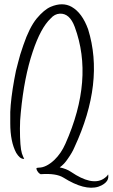

<svg xmlns="http://www.w3.org/2000/svg" viewBox="-20 -870 523 892"><path d="M389.4 -733.9C370.9 -785 345.4 -819.7 312.8 -838.2C284.7 -854 252.1 -854 215.2 -838.2C194.9 -829.4 173.4 -811.4 150.5 -784.1C127.6 -755.9 106.9 -714.6 88.4 -660C77 -627.4 69.1 -601.5 64.7 -582.1C56.8 -554.8 50.6 -527.6 46.2 -500.3C35.6 -442.2 29.5 -392 27.7 -349.8V-297C27.7 -239.8 37 -194 55.4 -159.7C60.7 -150.9 66.4 -143.9 72.6 -138.6C79.6 -133.3 86.2 -131.1 92.4 -132C89.8 -136.4 86.2 -144.8 81.8 -157.1C75.7 -176.4 72.6 -215.2 72.6 -273.2C72.6 -297.9 73.9 -322.5 76.6 -347.2C87.1 -457.2 105.6 -551.3 132 -629.6C156.6 -703.6 184.4 -755 215.2 -784.1C227.5 -798.2 241.6 -805.6 257.4 -806.5C288.2 -808.3 311.5 -787.6 327.4 -744.5C387.2 -582.6 372.7 -401.7 283.8 -202C270.6 -172 253.4 -147 232.3 -126.7C206.8 -103 182.6 -91.1 159.7 -91.1C152.7 -91.1 149.2 -89.8 149.2 -87.1C150 -81 152.7 -75.2 157.1 -70C160.6 -65.6 164.6 -62.5 169 -60.7C216.5 -64.2 251.7 -59 274.6 -44.9C340.6 -3.5 394.7 10.6 436.9 -2.6C447.5 -6.2 456.3 -10.6 463.3 -15.8C475.6 -24.6 482.2 -34.8 483.1 -46.2V-56.8C482.2 -59.4 481.8 -60.3 481.8 -59.4C479.2 -53.2 471.7 -46.2 459.4 -38.3C423.3 -17.2 373.6 -28.2 310.2 -71.3C296.1 -81 278.5 -88 257.4 -92.4C271.5 -102.1 284.2 -115.7 295.7 -133.3C308.9 -151.8 319 -169.4 326 -186.1C419.3 -386.8 440.4 -569.4 389.4 -733.9Z"/></svg>

Font: Impossible
Style: Reguler
Weight: 400
Designer: Ahsan Design
Foundry: Designer
Version: Version 3.16.0